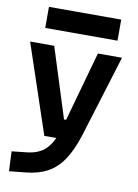

<svg xmlns="http://www.w3.org/2000/svg" viewBox="-103 -799 791 1099"><g transform="rotate(10 293.0 -249.0)"><path d="M192.4 0 18.6 -517.6H158.7L287.1 -112.3H299.3L412.6 -517.6H552.7L407.2 -45.9Q377.9 47.4 339.8 104.2Q301.8 161.1 249.5 189.2Q197.3 217.3 124.5 224.6L28.3 234.4L23.4 119.6L112.8 109.9Q166.5 104 202.1 78.6Q237.8 53.2 262.2 0ZM90.3 -609.4V-731.9H510.3V-609.4Z"/></g></svg>

Font: Caskaydia Cove
Style: Bold
Weight: 700
Monospace: yes
Designer: Aaron Bell
Foundry: Saja Typeworks
Version: Version 4.300; ttfautohint (v1.8.3)